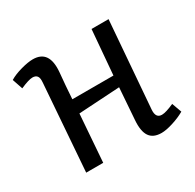

<svg xmlns="http://www.w3.org/2000/svg" viewBox="-123 -654 813 801"><g transform="rotate(-30 283.5 -253.5)"><path d="M380 -240 182 -228 165 0H83L114 -416Q116 -438 109 -447Q102 -456 87 -456Q69 -456 28 -438L11 -488Q34 -502 68.5 -511.5Q103 -521 126 -521Q205 -521 196 -419Q193 -388 190.5 -357Q188 -326 186 -294H384L402 -508H484L451 -91Q448 -51 478 -51Q497 -51 537 -69L554 -22Q528 -7 494.5 3.5Q461 14 439 14Q399 14 382 -11Q365 -36 369 -88Z"/></g></svg>

Font: Literata 12pt
Style: Italic
Weight: 400
Italic angle: -2°
Designer: Latin by Veronika Burian and Jose Scaglione. Greek by Irene Vlachou. Cyrillic by Vera Evstafieva
Foundry: TypeTogether
Version: Version 3.002